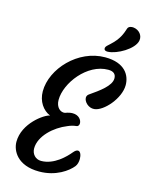

<svg xmlns="http://www.w3.org/2000/svg" viewBox="-141 -1061 879 1151"><g transform="rotate(15 298.0 -485.5)"><path d="M40 -132.8C40 -77.1 82 4.9 216.8 4.9C321.8 4.9 392.6 -48.8 419.9 -83C429.7 -95.2 434.1 -113.3 434.1 -130.9C434.1 -154.8 425.8 -176.8 410.6 -176.8C402.8 -176.8 393.6 -171.4 382.8 -158.2C357.4 -127.4 293 -59.6 211.9 -59.6C176.8 -59.6 152.8 -87.4 152.8 -121.6C152.8 -199.2 233.9 -271.5 310.5 -301.8C328.6 -310.1 346.7 -314.9 362.8 -316.4C373.5 -316.9 379.4 -326.2 379.4 -337.4C379.4 -357.4 361.3 -384.8 321.8 -384.8C309.1 -384.8 293.5 -381.8 275.9 -375C249 -370.1 219.2 -394 219.2 -440.4C219.2 -545.9 330.6 -691.9 460.4 -691.9C494.6 -691.9 509.3 -676.8 509.3 -650.9C509.3 -605 444.8 -559.1 386.2 -518.6C380.9 -514.6 373.5 -508.3 373.5 -495.6C373.5 -470.7 403.8 -439 439.5 -442.4C497.6 -447.3 585 -546.9 585 -629.4C585 -689 548.3 -759.3 423.8 -759.3C255.9 -759.3 114.3 -606 114.3 -465.8C114.3 -403.8 148.4 -354.5 194.3 -336.4C159.2 -331.1 40 -247.6 40 -132.8ZM428.7 -795.4C484.9 -796.9 585 -854 595.2 -908.7C601.6 -941.4 576.7 -971.2 542 -975.6C529.8 -977.5 510.3 -974.6 505.4 -959.5C494.1 -924.3 481 -888.2 433.6 -845.2C418 -831.1 407.7 -822.8 406.2 -813.5C404.8 -804.7 409.2 -794.9 428.7 -795.4Z"/></g></svg>

Font: Courgette
Style: Regular
Weight: 400
Designer: Karolina Lach
Foundry: Karolina Lach
Version: Version 1.002